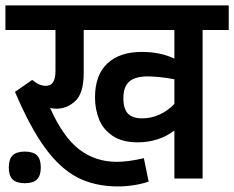

<svg xmlns="http://www.w3.org/2000/svg" viewBox="-29 -648 851 697"><path d="M801.3 -539.1H706.5V0H604V-174.3Q577.1 -153.3 543 -142.3Q508.8 -131.3 471.2 -131.3Q414.6 -131.3 379.9 -154.8Q345.2 -178.2 330.6 -214.8Q315.9 -251.5 315.9 -293.9Q315.9 -375.5 360.6 -417.5Q405.3 -459.5 484.9 -459.5Q554.2 -459.5 604 -435.1V-539.1H274.9V-383.3Q274.9 -310.5 245.1 -282Q215.3 -253.4 175.8 -253.4Q162.1 -253.4 152.8 -256.3Q200.2 -149.9 259 -105.2Q317.9 -60.5 395 -60.5Q435.5 -60.5 493.2 -73.7L510.7 11.2Q486.8 19.5 457.3 24.2Q427.7 28.8 399.4 28.8Q316.4 28.8 253.4 -3.2Q190.4 -35.2 135.5 -109.9Q80.6 -184.6 25.4 -314.5L87.9 -357.9Q102.1 -346.2 113.8 -341.3Q125.5 -336.4 137.2 -336.4Q155.3 -336.4 163.8 -349.9Q172.4 -363.3 172.4 -390.6V-539.1H-9.3V-628.4H801.3ZM604 -270.5V-360.4Q546.4 -370.6 507.3 -370.6Q461.4 -370.6 440.2 -351.8Q418.9 -333 418.9 -292Q418.9 -252 436 -235.1Q453.1 -218.3 486.8 -218.3Q519.5 -218.3 549.3 -231.7Q579.1 -245.1 604 -270.5ZM119.1 -40Q119.1 -10.3 105.2 3.4Q91.3 17.1 61 17.1Q30.8 17.1 16.8 3.4Q2.9 -10.3 2.9 -40Q2.9 -70.3 16.8 -84Q30.8 -97.7 61 -97.7Q91.3 -97.7 105.2 -84Q119.1 -70.3 119.1 -40Z"/></svg>

Font: Varta
Style: Bold
Weight: 700
Designer: Joana Correia, Viktoriya Grabowska, Eben Sorkin
Foundry: Sorkin Type
Version: Version 1.002; ttfautohint (v1.3) -l 8 -r 24 -G 200 -x 12 -H